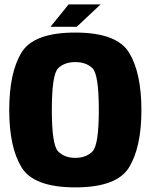

<svg xmlns="http://www.w3.org/2000/svg" viewBox="-20 -826 670 852"><path d="M314 5.5Q499 5.5 553.2 -84Q607.5 -173.5 607.5 -337.5Q607.5 -502 553.2 -591.8Q499 -681.5 314 -681.5Q129 -681.5 75 -592.2Q21 -503 21 -337.5Q21 -173.5 75.2 -84Q129.5 5.5 314 5.5ZM314 -125.5Q266 -125.5 238 -154.2Q210 -183 210 -337.5Q210 -495.5 238 -523Q266 -550.5 314 -550.5Q362.5 -550.5 390.5 -523Q418.5 -495.5 418.5 -337.5Q418.5 -183 390.5 -154.2Q362.5 -125.5 314 -125.5ZM235 -707H320.5L426.5 -806.5H316.5ZM204 -707H289L391 -806.5H284.5Z"/></svg>

Font: Anybody SemiCondensed ExtraBold
Style: Regular
Weight: 800
Width: 4
Version: Version 1.113;gftools[0.9.25]